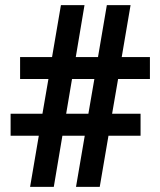

<svg xmlns="http://www.w3.org/2000/svg" viewBox="-20 -731 626 751"><path d="M97.7 0 131.8 -200.2H21.5V-286.1H146L169.4 -421.9H58.6V-507.8H183.6L218.3 -710.9H310.5L276.4 -507.8H363.3L397.9 -710.9H490.7L456.1 -507.8H566.4V-421.9H441.9L418.5 -286.1H529.8V-200.2H404.3L370.1 0H277.3L311.5 -200.2H224.1L190.4 0ZM238.8 -286.1H325.7L349.1 -421.9H261.7Z"/></svg>

Font: Vazirmatn RD FD ExtraBold
Style: Regular
Weight: 800
Designer: Saber Rastikerdar
Foundry: Saber Rastikerdar
Version: Version 33.003